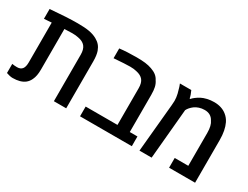

<svg xmlns="http://www.w3.org/2000/svg" viewBox="-63 -1093 1998 1549"><g transform="rotate(30 936.0 -318.5)"><path d="M26.9 -7.8V-92.8Q48.3 -88.9 73.2 -88.9Q105.5 -88.9 120.8 -108.4Q136.2 -127.9 136.2 -169.9V-540.5L66.4 -535.6V-627Q224.6 -640.6 321.3 -640.6Q388.7 -640.6 429.9 -633.1Q471.2 -625.5 502 -608.4Q527.8 -594.2 544.2 -575.4Q560.5 -556.6 570.8 -528.3Q583 -492.2 583 -437.5V0H468.3V-433.6Q468.3 -483.4 446.5 -509.8Q424.8 -536.1 379.4 -543.9Q356.4 -549.3 322.8 -549.3Q294.4 -549.3 250.5 -546.9V-169.9Q250.5 -139.2 246.1 -115Q241.7 -90.8 231.9 -70.8Q219.2 -43.5 197.3 -26.4Q157.2 4.4 85.9 4.4Q61 4.4 26.9 -7.8Z M711.9 -90.8H1008.3V-433.6Q1008.3 -482.4 987.3 -508.1Q966.3 -533.7 923.3 -542.5Q898.9 -549.3 862.3 -549.3Q819.8 -549.3 711.9 -541V-632.3Q782.2 -640.6 869.6 -640.6Q917.5 -640.6 951.2 -636.5Q984.9 -632.3 1013.2 -622.1Q1043 -611.8 1063 -596.2Q1083 -580.6 1094.7 -557.1Q1110.4 -534.7 1116.7 -506.3Q1123 -478 1123 -437.5V-90.8H1194.3V0H711.9Z M1310.1 -488.3Q1310.1 -519 1302.2 -552.2Q1300.8 -560.1 1289.6 -597.2L1286.1 -608.9L1277.3 -632.3H1383.3Q1400.4 -596.7 1406.2 -565.9H1412.6Q1419.4 -575.7 1438.7 -590.3Q1458 -605 1476.6 -614.7Q1498 -626 1528.8 -633.3Q1559.6 -640.6 1593.3 -640.6Q1628.9 -640.6 1658.7 -630.9Q1688.5 -621.1 1710.4 -603Q1738.3 -581.1 1754.9 -547.4Q1783.7 -488.3 1783.7 -397V0H1541.5V-90.8H1668V-397Q1668 -465.8 1643.1 -499.5Q1617.2 -547.4 1558.6 -547.4Q1531.2 -547.4 1507.6 -539.6Q1483.9 -531.7 1466.8 -519Q1434.6 -494.1 1421.4 -466.8L1378.9 0H1265.6L1307.6 -448.2Q1310.1 -475.1 1310.1 -488.3Z"/></g></svg>

Font: Viking Open Sans Light
Style: Bold
Weight: 600
Foundry: Ascender Corporation
Version: Version 2.001